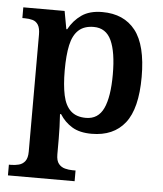

<svg xmlns="http://www.w3.org/2000/svg" viewBox="-54 -594 742 875"><g transform="rotate(5 316.5 -156.5)"><path d="M15 233V184H25Q43 184 60.5 179.5Q78 175 89 160.5Q100 146 100 117V-418Q100 -448 90.5 -463Q81 -478 65 -482.5Q49 -487 29 -487H18V-536H207L222 -454H226Q248 -495 284.5 -520.5Q321 -546 379 -546Q478 -546 530.5 -479Q583 -412 583 -267Q583 -122 530.5 -55.5Q478 11 378 11Q323 11 288.5 -10Q254 -31 232 -66H227Q229 -38 230 -7.5Q231 23 231 46V118Q231 147 242.5 161Q254 175 271.5 179.5Q289 184 306 184H320V233ZM346 -59Q402 -59 426.5 -111.5Q451 -164 451 -267Q451 -369 426.5 -422Q402 -475 346 -475Q302 -475 276.5 -451.5Q251 -428 241 -382Q231 -336 231 -267Q231 -199 241 -152.5Q251 -106 276.5 -82.5Q302 -59 346 -59Z"/></g></svg>

Font: Noto Serif Hebrew SemiBold
Style: Regular
Weight: 600
Version: Version 2.003